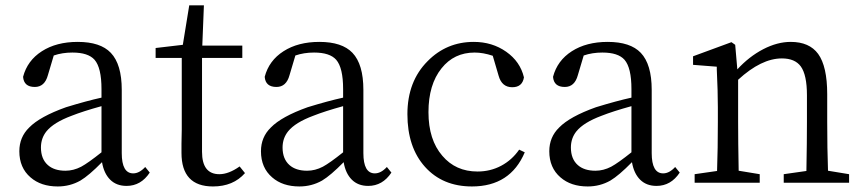

<svg xmlns="http://www.w3.org/2000/svg" viewBox="-20 -669 3162 703"><path d="M191.4 13.7Q129.9 13.7 91.8 -19.5Q50.8 -54.7 50.8 -115.2Q50.8 -167 86.9 -202.1Q126 -242.2 221.7 -276.4Q297.9 -299.8 351.6 -311.5V-342.8Q351.6 -420.9 326.2 -450.2Q302.7 -476.6 245.1 -476.6Q208 -476.6 176.8 -465.8L155.3 -393.6Q143.6 -350.6 107.4 -350.6Q67.4 -350.6 64.5 -387.7Q80.1 -447.3 133.3 -481.4Q186.5 -515.6 264.6 -515.6Q347.7 -515.6 385.7 -475.6Q425.8 -433.6 425.8 -339.8V-108.4Q425.8 -34.2 467.8 -34.2Q490.2 -34.2 511.7 -57.6L528.3 -37.1Q496.1 11.7 443.4 11.7Q406.2 11.7 383.3 -11.2Q360.4 -34.2 353.5 -75.2Q305.7 -26.4 274.4 -7.8Q236.3 13.7 191.4 13.7ZM219.7 -43.9Q249 -43.9 277.3 -58.6Q302.7 -72.3 351.6 -111.3V-280.3Q284.2 -261.7 242.2 -245.1Q176.8 -220.7 150.4 -188.5Q129.9 -163.1 129.9 -128.9Q129.9 -86.9 155.3 -64.5Q178.7 -43.9 219.7 -43.9Z M759.8 13.7Q644.5 13.7 644.5 -109.4Q644.5 -120.1 644.5 -142.6Q645.5 -172.9 645.5 -194.3V-457H549.8V-493.2L649.4 -504.9L672.9 -649.4H726.6L720.7 -502H867.2V-457H719.7V-113.3Q719.7 -31.2 783.2 -31.2Q817.4 -31.2 857.4 -59.6L877 -35.2Q834 13.7 759.8 13.7Z M1076.2 13.7Q1014.6 13.7 976.6 -19.5Q935.5 -54.7 935.5 -115.2Q935.5 -167 971.7 -202.1Q1010.7 -242.2 1106.4 -276.4Q1182.6 -299.8 1236.3 -311.5V-342.8Q1236.3 -420.9 1210.9 -450.2Q1187.5 -476.6 1129.9 -476.6Q1092.8 -476.6 1061.5 -465.8L1040 -393.6Q1028.3 -350.6 992.2 -350.6Q952.1 -350.6 949.2 -387.7Q964.8 -447.3 1018.1 -481.4Q1071.3 -515.6 1149.4 -515.6Q1232.4 -515.6 1270.5 -475.6Q1310.5 -433.6 1310.5 -339.8V-108.4Q1310.5 -34.2 1352.5 -34.2Q1375 -34.2 1396.5 -57.6L1413.1 -37.1Q1380.9 11.7 1328.1 11.7Q1291 11.7 1268.1 -11.2Q1245.1 -34.2 1238.3 -75.2Q1190.4 -26.4 1159.2 -7.8Q1121.1 13.7 1076.2 13.7ZM1104.5 -43.9Q1133.8 -43.9 1162.1 -58.6Q1187.5 -72.3 1236.3 -111.3V-280.3Q1168.9 -261.7 1127 -245.1Q1061.5 -220.7 1035.2 -188.5Q1014.6 -163.1 1014.6 -128.9Q1014.6 -86.9 1040 -64.5Q1063.5 -43.9 1104.5 -43.9Z M1708 13.7Q1600.6 13.7 1536.1 -58.1Q1471.7 -129.9 1471.7 -251Q1471.7 -371.1 1545.9 -445.3Q1615.2 -515.6 1714.8 -515.6Q1782.2 -515.6 1833.5 -479.5Q1884.8 -443.4 1898.4 -385.7Q1892.6 -349.6 1855.5 -349.6Q1817.4 -349.6 1805.7 -391.6L1784.2 -464.8Q1749 -476.6 1717.8 -476.6Q1642.6 -476.6 1596.7 -418.9Q1548.8 -359.4 1548.8 -258.3Q1548.8 -157.2 1599.6 -98.6Q1648.4 -41 1728.5 -41Q1775.4 -41 1814.9 -62Q1854.5 -83 1880.9 -121.1L1901.4 -111.3Q1848.6 13.7 1708 13.7Z M2131.8 13.7Q2070.3 13.7 2032.2 -19.5Q1991.2 -54.7 1991.2 -115.2Q1991.2 -167 2027.3 -202.1Q2066.4 -242.2 2162.1 -276.4Q2238.3 -299.8 2292 -311.5V-342.8Q2292 -420.9 2266.6 -450.2Q2243.2 -476.6 2185.5 -476.6Q2148.4 -476.6 2117.2 -465.8L2095.7 -393.6Q2084 -350.6 2047.9 -350.6Q2007.8 -350.6 2004.9 -387.7Q2020.5 -447.3 2073.7 -481.4Q2127 -515.6 2205.1 -515.6Q2288.1 -515.6 2326.2 -475.6Q2366.2 -433.6 2366.2 -339.8V-108.4Q2366.2 -34.2 2408.2 -34.2Q2430.7 -34.2 2452.1 -57.6L2468.8 -37.1Q2436.5 11.7 2383.8 11.7Q2346.7 11.7 2323.7 -11.2Q2300.8 -34.2 2293.9 -75.2Q2246.1 -26.4 2214.8 -7.8Q2176.8 13.7 2131.8 13.7ZM2160.2 -43.9Q2189.5 -43.9 2217.8 -58.6Q2243.2 -72.3 2292 -111.3V-280.3Q2224.6 -261.7 2182.6 -245.1Q2117.2 -220.7 2090.8 -188.5Q2070.3 -163.1 2070.3 -128.9Q2070.3 -86.9 2095.7 -64.5Q2119.1 -43.9 2160.2 -43.9Z M2523.4 0V-31.2L2605.5 -43Q2608.4 -125 2608.4 -222.7V-276.4Q2608.4 -334 2604.5 -415Q2604.5 -421.9 2604.5 -424.8L2517.6 -431.6V-462.9L2658.2 -514.6L2671.9 -504.9L2679.7 -415Q2722.7 -461.9 2774.4 -488.8Q2826.2 -515.6 2875 -515.6Q2943.4 -515.6 2975.6 -471.7Q3008.8 -425.8 3008.8 -324.2V-222.7Q3008.8 -125 3011.7 -43.9L3088.9 -31.2V0H2849.6V-31.2L2932.6 -43Q2934.6 -150.4 2934.6 -222.7V-320.3Q2934.6 -394.5 2912.1 -425.8Q2890.6 -455.1 2842.8 -455.1Q2767.6 -455.1 2682.6 -377V-222.7Q2682.6 -151.4 2684.6 -43.9L2761.7 -31.2V0Z"/></svg>

Font: Bpmf GenRyu Min R
Style: R
Weight: 400
Foundry: But Ko
Version: Version 1.320